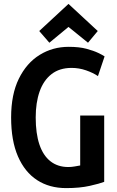

<svg xmlns="http://www.w3.org/2000/svg" viewBox="-20 -949 600 984"><path d="M319 15Q233 15 170 -26Q107 -67 72 -147.5Q37 -228 37 -347Q37 -465 76.5 -545.5Q116 -626 183 -667.5Q250 -709 332 -709Q386 -709 423 -699Q460 -689 483 -678Q506 -667 516 -660L482 -559Q457 -576 421 -588.5Q385 -601 347 -601Q285 -601 244 -569Q203 -537 183 -480Q163 -423 163 -347Q163 -265 182 -208.5Q201 -152 238.5 -122.5Q276 -93 330 -93Q347 -93 363 -96Q379 -99 391 -101V-357H514V-17Q491 -8 440 3.5Q389 15 319 15ZM233 -730 181 -790 331 -929 481 -790 431 -730 331 -811Z"/></svg>

Font: Ubuntu Sans Mono SemiBold
Style: Regular
Weight: 600
Monospace: yes
Designer: Dalton Maag Ltd
Foundry: Dalton Maag Ltd
Version: Version 1.006